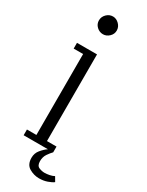

<svg xmlns="http://www.w3.org/2000/svg" viewBox="-227 -760 721 942"><g transform="rotate(30 133.5 -289.0)"><path d="M107 -623.5Q86.5 -623.5 71.2 -638Q56 -652.5 56 -673Q56 -693.5 71.2 -708.8Q86.5 -724 107 -724Q126 -724 141.5 -708.8Q157 -693.5 157 -673Q157 -652.5 141.5 -638Q126 -623.5 107 -623.5ZM18 0V-32.5H71.5V-491H18V-523.5H131.5V-32.5H185.5V0Q175 10.5 163 28Q151 45.5 151 69.5Q151 95 167 101.8Q183 108.5 198.5 108.5Q210.5 108.5 226 105.5Q241.5 102.5 252 96.5L267 122Q255 131 234.2 138.2Q213.5 145.5 188.5 145.5Q159 145.5 132.8 130Q106.5 114.5 106.5 76Q106.5 50 122.5 30.8Q138.5 11.5 155.5 0Z"/></g></svg>

Font: Imbue 10pt Light
Style: Regular
Weight: 300
Designer: Tyler Finck
Foundry: Etcetera Type Company
Version: Version 1.102; ttfautohint (v1.8.3)